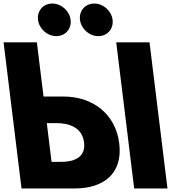

<svg xmlns="http://www.w3.org/2000/svg" viewBox="-46 -1064 1041 1084"><path d="M249.3 -1044C198.3 -1044 162.3 -1003 168.6 -952C174.9 -901 220.9 -860 271.9 -860C322.9 -860 358.9 -901 352.6 -952C346.3 -1003 300.3 -1044 249.3 -1044ZM486.3 -1044C435.3 -1044 399.3 -1003 405.6 -952C411.9 -901 457.9 -860 508.9 -860C559.9 -860 595.9 -901 589.6 -952C583.3 -1003 537.3 -1044 486.3 -1044ZM798.2 -825H610.2L711.5 0H899.5ZM75.5 0 -25.8 -825H162.2L199.8 -519H312.8C473.8 -519 606.4 -424 627.3 -254C648.3 -83 537.5 0 376.5 0ZM218.2 -369 245.1 -150H298.1C372.1 -150 439 -175 428.6 -260C418.3 -344 345.2 -369 271.2 -369Z"/></svg>

Font: Hussar
Style: BdOpOblOne
Weight: 700
Foundry: Cannot Into Space Fonts
Version: Version 2.00